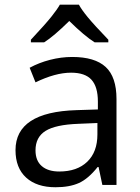

<svg xmlns="http://www.w3.org/2000/svg" viewBox="-20 -786 596 816"><path d="M415 0 398.9 -76.2H395Q355 -25.9 315.2 -8.1Q275.4 9.8 215.8 9.8Q136.2 9.8 91.1 -31.2Q45.9 -72.3 45.9 -147.9Q45.9 -310.1 305.2 -317.9L396 -320.8V-354Q396 -417 368.9 -447Q341.8 -477.1 282.2 -477.1Q215.3 -477.1 130.9 -436L106 -498Q145.5 -519.5 192.6 -531.7Q239.7 -543.9 287.1 -543.9Q382.8 -543.9 429 -501.5Q475.1 -459 475.1 -365.2V0ZM231.9 -57.1Q307.6 -57.1 350.8 -98.6Q394 -140.1 394 -214.8V-263.2L313 -259.8Q216.3 -256.3 173.6 -229.7Q130.9 -203.1 130.9 -147Q130.9 -103 157.5 -80.1Q184.1 -57.1 231.9 -57.1ZM111.3 -617.2Q173.3 -683.6 198.2 -714.8Q223.1 -746.1 234.4 -766.1H315.4Q326.2 -745.6 352.8 -713.1Q379.4 -680.7 440.4 -617.2V-606H382.3Q339.4 -632.8 274.4 -696.8Q208 -631.3 167.5 -606H111.3Z"/></svg>

Font: CAA NEO Sans
Style: Regular
Weight: 400
Version: Version 1.10